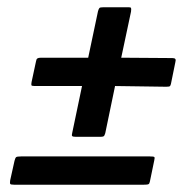

<svg xmlns="http://www.w3.org/2000/svg" viewBox="-20 -536 526 529"><path d="M190 -159Q181 -159 179 -161Q177 -163 179 -170L206 -299H75Q67 -299 66.5 -301.5Q66 -304 67 -310L79 -366Q80 -373 83 -375Q86 -377 93 -377H223L250 -505Q252 -512 254 -514Q256 -516 265 -516H335Q340 -516 341 -514Q342 -512 341 -504L314 -377L455 -376Q461 -376 463 -373.5Q465 -371 463 -364L451 -305Q450 -301 448.5 -299Q447 -297 438 -297L297 -299L270 -169Q268 -162 265.5 -160.5Q263 -159 256 -159ZM20 -27Q9 -27 8 -29.5Q7 -32 8 -39L20 -93Q22 -101 24.5 -103Q27 -105 38 -105H393Q403 -105 405 -103.5Q407 -102 405 -94L393 -36Q392 -30 389 -28.5Q386 -27 374 -27Z"/></svg>

Font: Glory
Style: Bold Italic
Weight: 700
Italic angle: -12°
Version: Version 1.011